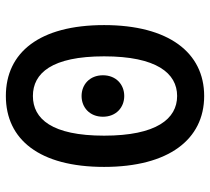

<svg xmlns="http://www.w3.org/2000/svg" viewBox="-50 -638 700 639"><g transform="rotate(-90 299.5 -318.0)"><path d="M300 12C445 12 536 -107 536 -321C536 -536 445 -648 300 -648C155 -648 64 -536 64 -321C64 -107 155 12 300 12ZM300 -558C376 -558 432 -495 432 -321C432 -147 376 -78 300 -78C224 -78 168 -147 168 -321C168 -495 224 -558 300 -558ZM300 -254C338 -254 369 -281 369 -325C369 -369 338 -396 300 -396C262 -396 231 -369 231 -325C231 -281 262 -254 300 -254Z"/></g></svg>

Font: Source Code Pro Semibold
Style: Regular
Weight: 600
Monospace: yes
Designer: Paul D. Hunt
Foundry: Adobe Systems Incorporated
Version: Version 1.017;PS 1.000;hotconv 1.0.70;makeotf.lib2.5.5900